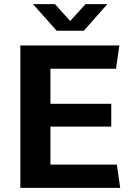

<svg xmlns="http://www.w3.org/2000/svg" viewBox="-20 -905 637 925"><path d="M78 0V-686H555L539 -574H223V-405H516V-295H223V-112H543L559 0ZM253 -757 139 -885H245L335 -785H301L392 -885H497L384 -757Z"/></svg>

Font: Chivo Medium SemiBold
Style: Regular
Weight: 600
Version: Version 2.002